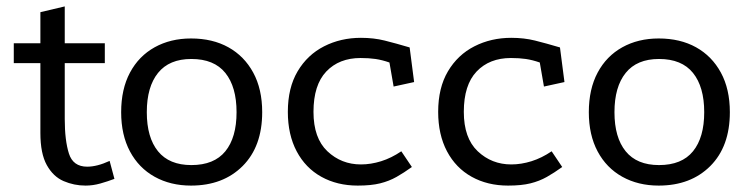

<svg xmlns="http://www.w3.org/2000/svg" viewBox="-20 -564 2337 599"><path d="M247 15Q211 15 178.5 1Q146 -13 126 -49Q106 -85 106 -149V-367H23V-429H106V-526L182 -544V-429H307V-367H182V-193Q182 -126 195 -85Q208 -44 252 -44Q283 -44 322 -62L337 -6Q316 2 293 8.5Q270 15 247 15Z M576 -444Q643 -444 692.5 -416.5Q742 -389 770 -337.5Q798 -286 798 -214Q798 -107 737 -46Q676 15 576 15Q512 15 462.5 -12.5Q413 -40 385.5 -91.5Q358 -143 358 -214Q358 -286 385.5 -337.5Q413 -389 462.5 -416.5Q512 -444 576 -444ZM577 -380Q508 -380 473 -336.5Q438 -293 438 -214Q438 -135 473 -92Q508 -49 577 -49Q648 -49 683 -92Q718 -135 718 -214Q718 -293 683 -336.5Q648 -380 577 -380Z M1195 -369Q1172 -377 1151.5 -380Q1131 -383 1105 -383Q1038 -383 998 -341Q958 -299 958 -215Q958 -133 1001.5 -92Q1045 -51 1106 -51Q1137 -51 1169 -61Q1201 -71 1232 -92L1265 -43Q1240 -25 1217 -12Q1194 1 1166 8Q1138 15 1096 15Q1032 15 982.5 -12.5Q933 -40 905.5 -92Q878 -144 878 -215Q878 -290 908.5 -341.5Q939 -393 991 -419.5Q1043 -446 1106 -446Q1146 -446 1180 -437.5Q1214 -429 1258 -416L1272 -308L1208 -294Z M1664 -369Q1641 -377 1620.5 -380Q1600 -383 1574 -383Q1507 -383 1467 -341Q1427 -299 1427 -215Q1427 -133 1470.5 -92Q1514 -51 1575 -51Q1606 -51 1638 -61Q1670 -71 1701 -92L1734 -43Q1709 -25 1686 -12Q1663 1 1635 8Q1607 15 1565 15Q1501 15 1451.5 -12.5Q1402 -40 1374.5 -92Q1347 -144 1347 -215Q1347 -290 1377.5 -341.5Q1408 -393 1460 -419.5Q1512 -446 1575 -446Q1615 -446 1649 -437.5Q1683 -429 1727 -416L1741 -308L1677 -294Z M2035 -444Q2102 -444 2151.5 -416.5Q2201 -389 2229 -337.5Q2257 -286 2257 -214Q2257 -107 2196 -46Q2135 15 2035 15Q1971 15 1921.5 -12.5Q1872 -40 1844.5 -91.5Q1817 -143 1817 -214Q1817 -286 1844.5 -337.5Q1872 -389 1921.5 -416.5Q1971 -444 2035 -444ZM2036 -380Q1967 -380 1932 -336.5Q1897 -293 1897 -214Q1897 -135 1932 -92Q1967 -49 2036 -49Q2107 -49 2142 -92Q2177 -135 2177 -214Q2177 -293 2142 -336.5Q2107 -380 2036 -380Z"/></svg>

Font: Podkova
Style: Regular
Weight: 400
Designer: Ilya Yudin
Foundry: Cyreal (www.cyreal.org)
Version: Version 2.103